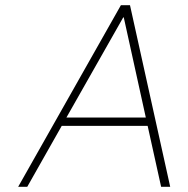

<svg xmlns="http://www.w3.org/2000/svg" viewBox="-20 -720 726 740"><path d="M549 -235H218L85 0H50L446 -700H481L636 0H601ZM542 -267 457 -653H455L236 -267Z"/></svg>

Font: Be Vietnam Thin
Style: Italic
Weight: 250
Italic angle: -9°
Designer: Gabriel Lam
Foundry: TypeRant
Version: Version 3.000